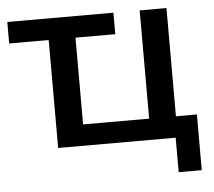

<svg xmlns="http://www.w3.org/2000/svg" viewBox="-47 -539 803 721"><g transform="rotate(-5 354.5 -179.0)"><path d="M598 130V0H155V-407H6V-488H406V-407H256V-80H505V-488H606V-80H685V130Z"/></g></svg>

Font: Nunito Sans 12pt SemiBold
Style: Regular
Weight: 600
Designer: Vernon Adams
Foundry: Vernon Adams
Version: Version 3.101;gftools[0.9.27]